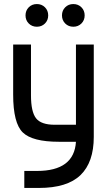

<svg xmlns="http://www.w3.org/2000/svg" viewBox="-20 -700 538 948"><path d="M45 -480H133V-229Q133 -148 158 -116Q183 -84 250 -84H355V-480H443V-24Q443 101 377.5 164.5Q312 228 172 228H100V144H163Q346 144 355 0H271Q140 0 92.5 -46Q45 -92 45 -233ZM122 -584Q106 -600 106 -624Q106 -648 122 -664Q138 -680 162 -680Q186 -680 202 -664Q218 -648 218 -624Q218 -600 202 -584Q186 -568 162 -568Q138 -568 122 -584ZM302 -584Q286 -600 286 -624Q286 -648 302 -664Q318 -680 342 -680Q366 -680 382 -664Q398 -648 398 -624Q398 -600 382 -584Q366 -568 342 -568Q318 -568 302 -584Z"/></svg>

Font: Baumans
Style: Regular
Weight: 400
Designer: Henadij Zarechnjuk
Foundry: Cyreal (www.cyreal.org)
Version: Version 001.002